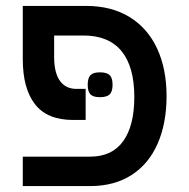

<svg xmlns="http://www.w3.org/2000/svg" viewBox="-20 -629 640 649"><path d="M57 -99.5H284.5Q359 -99.5 396.5 -152Q434 -204.5 434 -301Q434 -403.5 390.8 -456.2Q347.5 -509 262 -509H163V-436.5Q163 -383 182.5 -355.8Q202 -328.5 238.5 -328.5H269.5V-223.5H227Q139.5 -223.5 98.2 -276.8Q57 -330 57 -428.5V-609H271Q356.5 -609 417.8 -571.5Q479 -534 511 -465.2Q543 -396.5 543 -304Q543 -212.5 513 -143.8Q483 -75 424.8 -37.5Q366.5 0 284.5 0H57ZM276.5 -342.5Q276.5 -365.5 285.8 -375Q295 -384.5 317.5 -384.5Q341 -384.5 350.8 -375Q360.5 -365.5 360.5 -342.5Q360.5 -319.5 350.8 -310Q341 -300.5 317.5 -300.5Q295 -300.5 285.8 -310Q276.5 -319.5 276.5 -342.5Z"/></svg>

Font: JuliaMono Medium
Style: Regular
Weight: 500
Monospace: yes
Designer: cormullion
Foundry: corm
Version: Version 0.054; ttfautohint (v1.8.4)